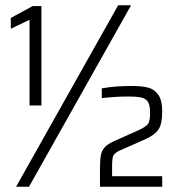

<svg xmlns="http://www.w3.org/2000/svg" viewBox="-20 -708 672 728"><path d="M92 -633 21 -599V-640L104 -685H137V-308H92ZM428 -688H477L90 0H41ZM415 -174 509 -216Q536 -229 542.5 -240Q549 -251 549 -280Q549 -307 542 -320Q535 -333 518.5 -337.5Q502 -342 467 -342Q417 -342 366 -336V-373Q416 -382 479 -382Q517 -382 541 -376Q565 -370 580 -349Q595 -328 595 -285Q595 -239 581.5 -218Q568 -197 533 -181L429 -135Q413 -126 409 -116.5Q405 -107 405 -75V-40H595V0H359V-57Q359 -98 362 -117Q365 -136 376.5 -149Q388 -162 415 -174Z"/></svg>

Font: Saira SemiCondensed Light
Style: Regular
Weight: 300
Width: 4
Designer: Hector Gatti with collaboration of the Omnibus-Type team
Foundry: Omnibus-Type
Version: Version 0.072; ttfautohint (v1.8)